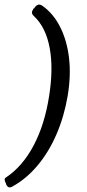

<svg xmlns="http://www.w3.org/2000/svg" viewBox="-26 -748 374 829"><path d="M186 -333Q205 -452 188.5 -541Q172 -630 121 -678Q112 -686 112 -693.5Q112 -701 119 -711L122 -713Q130 -725 138.5 -727.5Q147 -730 157 -723Q204 -690 233.5 -632Q263 -574 272 -498Q281 -422 266 -333Q251 -245 218 -168.5Q185 -92 137 -34.5Q89 23 30 56Q19 63 12 60.5Q5 58 0 47V45Q-6 33 -6 27.5Q-6 22 0 18Q71 -29 119 -119.5Q167 -210 186 -333Z"/></svg>

Font: Winky Sans Light
Style: Italic
Weight: 300
Italic angle: -8.97852°
Designer: Simon Atzbach
Foundry: typofactur
Version: Version 1.205